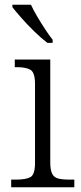

<svg xmlns="http://www.w3.org/2000/svg" viewBox="-20 -786 342 806"><path d="M27 0V-32H47Q90 -32 108.5 -43Q127 -54 127 -102V-433Q127 -481 108.5 -492.5Q90 -504 52 -504H42V-536H191V-105Q191 -72 199 -56.5Q207 -41 224.5 -36.5Q242 -32 272 -32H292V0ZM179 -606Q155 -624 125.5 -652.5Q96 -681 70.5 -710Q45 -739 32 -756V-766H110Q120 -744 136 -717Q152 -690 169 -664Q186 -638 201 -619V-606Z"/></svg>

Font: Noto Serif Gurmukhi Light
Style: Regular
Weight: 300
Designer: Vaibhav Singh and the Monotype Design Team
Foundry: Monotype Imaging Inc.
Version: Version 2.004; ttfautohint (v1.8.4.7-5d5b)